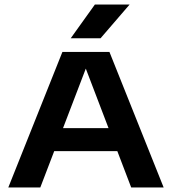

<svg xmlns="http://www.w3.org/2000/svg" viewBox="-20 -823 754 843"><path d="M16.5 0 254 -595H460.5L698.5 0H556L349 -542H364.5L157 0ZM192 -159.5 226 -260.5H488L521 -159.5ZM290.5 -655 396.5 -803H549L421.5 -655Z"/></svg>

Font: Encode Sans SC Expanded SemiBold
Style: Regular
Weight: 600
Width: 7
Designer: Multiple Designers
Foundry: Impallari Type
Version: Version 3.002